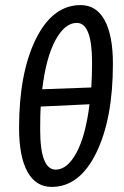

<svg xmlns="http://www.w3.org/2000/svg" viewBox="-20 -727 489 755"><path d="M183 8Q121 8 88 -51.5Q55 -111 55 -224Q55 -440 121 -573.5Q187 -707 297 -707Q359 -707 391.5 -647.5Q424 -588 424 -476Q424 -260 358.5 -126Q293 8 183 8ZM282 -637Q235 -637 198 -569Q161 -501 146 -376L339 -383Q342 -429 342 -481Q342 -637 282 -637ZM199 -60Q245 -60 281 -127Q317 -194 332 -317L140 -308Q138 -280 138 -217Q138 -60 199 -60Z"/></svg>

Font: Alegreya Sans SC Medium
Style: Italic
Weight: 500
Italic angle: -7°
Designer: Juan Pablo del Peral
Foundry: Huerta Tipografica
Version: Version 2.007